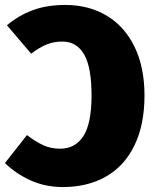

<svg xmlns="http://www.w3.org/2000/svg" viewBox="-20 -736 624 776"><path d="M564 -350Q564 -232 523.5 -148.5Q483 -65 408.5 -22.5Q334 20 234 20Q163 20 103.5 -7Q44 -34 0 -77L89 -190Q126 -162 156 -148.5Q186 -135 223 -135Q284 -135 317 -186Q350 -237 350 -350Q350 -464 320 -516Q290 -568 232 -568Q196 -568 166.5 -555.5Q137 -543 106 -519L8 -634Q56 -674 113 -695Q170 -716 244 -716Q339 -716 411.5 -672.5Q484 -629 524 -546.5Q564 -464 564 -350Z"/></svg>

Font: FiraGO Heavy
Style: Regular
Weight: 900
Designer: bBox Type
Foundry: bBox Type GmbH
Version: Version 1.001